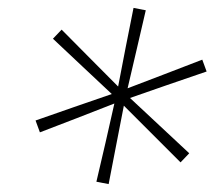

<svg xmlns="http://www.w3.org/2000/svg" viewBox="-20 -761 543 486"><path d="M224 -301Q235.5 -350 247 -399.5Q258.5 -449 269.5 -499Q222.5 -480.5 175.2 -462.2Q128 -444 81 -426L70 -456Q118.5 -473 166.8 -489.8Q215 -506.5 263 -523Q225.5 -558 188.2 -593.2Q151 -628.5 114 -663L136 -686Q172 -650 207.2 -614.2Q242.5 -578.5 279 -542Q288.5 -591.5 298.2 -641.5Q308 -691.5 318 -741L349 -735Q337.5 -685.5 326 -636Q314.5 -586.5 303 -537.5Q350 -555.5 397.2 -573.5Q444.5 -591.5 492 -610L503 -580Q450.5 -562 399.5 -544.5Q348.5 -527 309 -513Q346 -478.5 384 -443Q422 -407.5 459 -373L437 -350L293.5 -493.5Q283.5 -443 274 -393.2Q264.5 -343.5 255 -295Z"/></svg>

Font: Commissioner Thin
Style: Italic
Weight: 100
Italic angle: -12°
Designer: Kostas Bartsokas
Foundry: Kostas Bartsokas
Version: Version 1.000; ttfautohint (v1.8.3)